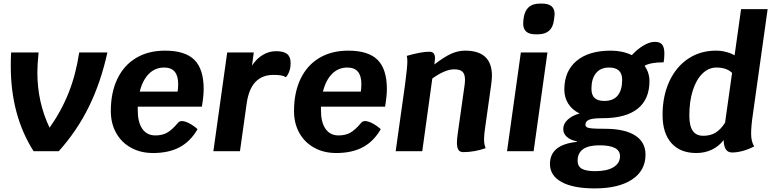

<svg xmlns="http://www.w3.org/2000/svg" viewBox="-20 -842 4301 1069"><path d="M578 -550Q541 -382 474.5 -247Q408 -112 307 0H167Q40 -200 40 -473Q40 -524 42 -550H195Q188 -484 188 -439Q188 -273 256 -131Q322 -224 362.5 -326.5Q403 -429 421 -550Z M747 -248V-227Q747 -161 772.5 -124.5Q798 -88 845 -88Q883 -88 910 -103Q937 -118 970 -157Q979 -168 992 -168Q1009 -168 1032.5 -156Q1056 -144 1080 -123Q1041 -55 980.5 -22.5Q920 10 832 10Q763 10 709.5 -19.5Q656 -49 626.5 -102Q597 -155 597 -224Q597 -327 633.5 -403Q670 -479 738 -519.5Q806 -560 899 -560Q1011 -560 1062.5 -508.5Q1114 -457 1114 -346Q1114 -308 1104 -248ZM758 -332H969Q972 -355 972 -374Q972 -466 894 -466Q844 -466 809 -431Q774 -396 758 -332Z M1598 -492Q1598 -478 1597 -471Q1595 -454 1588 -438Q1581 -422 1572 -412Q1561 -419 1545.5 -422Q1530 -425 1503 -425Q1439 -425 1401.5 -385Q1364 -345 1353 -263L1316 0H1168L1245 -550H1393L1383 -477Q1409 -516 1443.5 -536.5Q1478 -557 1517 -557Q1559 -557 1578.5 -541.5Q1598 -526 1598 -492Z M1767 -248V-227Q1767 -161 1792.5 -124.5Q1818 -88 1865 -88Q1903 -88 1930 -103Q1957 -118 1990 -157Q1999 -168 2012 -168Q2029 -168 2052.5 -156Q2076 -144 2100 -123Q2061 -55 2000.5 -22.5Q1940 10 1852 10Q1783 10 1729.5 -19.5Q1676 -49 1646.5 -102Q1617 -155 1617 -224Q1617 -327 1653.5 -403Q1690 -479 1758 -519.5Q1826 -560 1919 -560Q2031 -560 2082.5 -508.5Q2134 -457 2134 -346Q2134 -308 2124 -248ZM1778 -332H1989Q1992 -355 1992 -374Q1992 -466 1914 -466Q1864 -466 1829 -431Q1794 -396 1778 -332Z M2682 -138Q2675 -93 2675 -66Q2675 -38 2684 -17Q2621 5 2559 5Q2541 5 2532.5 -7.5Q2524 -20 2524 -48Q2524 -67 2529 -102L2566 -363Q2569 -383 2569 -398Q2569 -429 2555 -442.5Q2541 -456 2509 -456Q2458 -456 2387 -405L2331 0H2183L2235 -370Q2248 -468 2248 -500Q2248 -518 2245 -531Q2325 -554 2370 -554Q2387 -554 2394.5 -545Q2402 -536 2402 -517Q2402 -512 2400 -496L2398 -483Q2456 -527 2493.5 -543.5Q2531 -560 2570 -560Q2719 -560 2719 -420Q2719 -406 2715 -372Z M2880 -550H3028L2951 0H2803ZM2893 -711Q2893 -723 2894 -729L2896 -744Q2908 -822 2985 -822H2999Q3068 -822 3068 -763Q3068 -758 3066 -744L3064 -729Q3054 -651 2975 -651H2961Q2893 -651 2893 -711Z M3675 -495Q3603 -495 3569 -476Q3596 -436 3596 -391Q3596 -289 3530 -236.5Q3464 -184 3336 -184Q3286 -184 3264.5 -177Q3243 -170 3240 -153Q3238 -141 3245.5 -135Q3253 -129 3275.5 -127Q3298 -125 3347 -125Q3458 -125 3516 -88Q3574 -51 3574 19Q3574 108 3499 157.5Q3424 207 3291 207Q3172 207 3107 171.5Q3042 136 3042 71Q3042 -37 3192 -52V-55Q3156 -62 3136 -80Q3116 -98 3116 -124Q3116 -153 3141 -176Q3166 -199 3207 -210Q3166 -230 3144 -264.5Q3122 -299 3122 -343Q3122 -446 3190 -503Q3258 -560 3381 -560Q3446 -560 3498 -535Q3528 -568 3562.5 -588.5Q3597 -609 3626 -609Q3654 -609 3666.5 -594Q3679 -579 3679 -544Q3679 -518 3675 -495ZM3444 -398Q3444 -466 3371 -466Q3324 -466 3298.5 -435Q3273 -404 3273 -348Q3273 -313 3290.5 -296.5Q3308 -280 3345 -280Q3394 -280 3419 -310Q3444 -340 3444 -398ZM3196 53Q3196 84 3219.5 97.5Q3243 111 3294 111Q3359 111 3395.5 89Q3432 67 3432 27Q3432 -33 3318 -33Q3196 -33 3196 53Z M4162 -98Q4162 -54 4179 -27Q4149 -11 4116.5 -2Q4084 7 4056 7Q4033 7 4021.5 -10Q4010 -27 4009 -62Q3981 -26 3942 -8Q3903 10 3857 10Q3767 10 3718 -45.5Q3669 -101 3669 -202Q3669 -307 3706.5 -388.5Q3744 -470 3811.5 -515Q3879 -560 3966 -560Q3995 -560 4022 -553Q4049 -546 4070 -534L4106 -791H4254L4172 -207Q4162 -140 4162 -98ZM4017 -159 4056 -436Q4026 -466 3969 -466Q3925 -466 3890.5 -432Q3856 -398 3837 -337.5Q3818 -277 3818 -199Q3818 -141 3837 -113.5Q3856 -86 3896 -86Q3935 -86 3963.5 -103Q3992 -120 4017 -159Z"/></svg>

Font: Krub
Style: Bold Italic
Weight: 700
Italic angle: -8°
Designer: Ekaluck Peanpanawate
Foundry: Cadson Demak Co.,Ltd.
Version: Version 1.000; ttfautohint (v1.6)